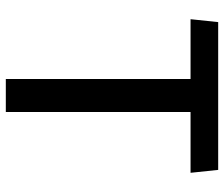

<svg xmlns="http://www.w3.org/2000/svg" viewBox="-75 -695 770 660"><g transform="rotate(90 310.0 -365.0)"><path d="M365 0V-635H574L564 -730H56L46 -635H251.5V0Z"/></g></svg>

Font: Monaspace Argon Medium
Style: Regular
Weight: 500
Designer: Riley Cran & the Lettermatic Team
Foundry: Lettermatic
Version: Version 1.000 (Monaspace Argon)